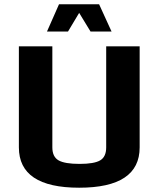

<svg xmlns="http://www.w3.org/2000/svg" viewBox="-20 -865 739 895"><path d="M631 -649H475V-178C475 -148.7 465.7 -128.5 447 -117.5C428.3 -106.5 396.3 -101 351 -101C305 -101 272.3 -106.5 253 -117.5C233.7 -128.5 224 -148.7 224 -178V-649H68V-178C68 -52.7 161.7 10 349 10C537 10 631 -52.7 631 -178ZM500 -718 442 -845H255L199 -718H297L349 -805L402 -718Z"/></svg>

Font: Play
Style: Bold
Weight: 700
Designer: Jonas Hecksher
Foundry: Jonas Hecksher, Playtypeª, e-types AS
Version: Version 1.002